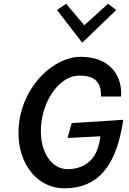

<svg xmlns="http://www.w3.org/2000/svg" viewBox="-20 -1011 693 1034"><path d="M644 -366 366 -348 344 -268 520 -277 519 -267C502 -129 410 -100 344 -100C252 -100 185 -205 203 -351C219 -483 305 -604 408 -604C473 -604 527 -583 524 -491H632C640 -598 577 -705 414 -705C270 -705 108 -552 83 -351C58 -148 171 3 327 3C522 3 610 -137 644 -366ZM287 -957 423 -781 606 -957 562 -991 434 -875 336 -991Z"/></svg>

Font: Bluebird
Style: LiNrwObl
Weight: 300
Designer: Jasper
Foundry: Cannot Into Space Fonts
Version: Version 0.98